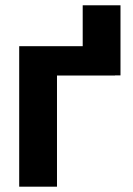

<svg xmlns="http://www.w3.org/2000/svg" viewBox="-20 -702 502 722"><path d="M433.1 -418.5H412.6V-418H194.3V0H52.2V-528.3H291V-682.1H433.1Z"/></svg>

Font: Roboto Web
Style: Bold
Weight: 700
Designer: Google
Version: Version 1.200310; 2013